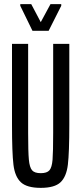

<svg xmlns="http://www.w3.org/2000/svg" viewBox="-20 -900 393 928"><path d="M38 -297V-688H116V-258Q116 -166 119.5 -128.5Q123 -91 135 -77Q147 -63 177 -63Q207 -63 219 -77Q231 -91 234 -128Q237 -165 237 -258V-688H315V-297Q315 -162 308 -104Q301 -46 272.5 -19Q244 8 177 8Q110 8 81 -19Q52 -46 45 -104Q38 -162 38 -297ZM137 -751 78 -872V-880H131L177 -793L224 -880H276V-872L215 -751Z"/></svg>

Font: Saira Ultra Condensed Medium
Style: Regular
Weight: 500
Width: 1
Designer: Hector Gatti with collaboration of the Omnibus-Type team
Foundry: Omnibus-Type
Version: Version 1.001; ttfautohint (v1.8)